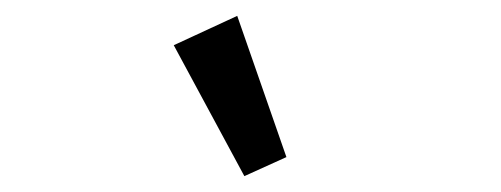

<svg xmlns="http://www.w3.org/2000/svg" viewBox="-20 -806 631 242"><path d="M199 -749 279 -786 341 -608 288 -584Z"/></svg>

Font: IBM Plex Sans Text
Style: Italic
Weight: 450
Italic angle: -11°
Designer: Mike Abbink, Paul van der Laan, Pieter van Rosmalen
Foundry: Bold Monday
Version: Version 3.005